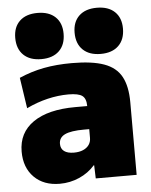

<svg xmlns="http://www.w3.org/2000/svg" viewBox="-55 -815 684 870"><g transform="rotate(-5 287.5 -380.0)"><path d="M182 10Q109 10 65.5 -33.5Q22 -77 22 -150Q22 -236 90 -283Q158 -330 282 -330H336Q336 -364 318.5 -377Q301 -390 256 -390Q209 -390 160.5 -378.5Q112 -367 64 -344L43 -484Q98 -508 155.5 -519Q213 -530 283 -530Q375 -530 429.5 -510.5Q484 -491 508 -447Q532 -403 532 -330V0H346L344 -60H342Q313 -27 271 -8.5Q229 10 182 10ZM258 -125Q282 -125 299.5 -132.5Q317 -140 326.5 -153.5Q336 -167 336 -185V-225H312Q253 -225 225.5 -212Q198 -199 198 -170Q198 -148 213.5 -136.5Q229 -125 258 -125ZM148 -560Q96 -560 67 -588Q38 -616 38 -666Q38 -715 67 -742.5Q96 -770 148 -770Q200 -770 229 -742.5Q258 -715 258 -666Q258 -616 229 -588Q200 -560 148 -560ZM418 -560Q366 -560 337 -588Q308 -616 308 -666Q308 -715 337 -742.5Q366 -770 418 -770Q470 -770 499 -742.5Q528 -715 528 -666Q528 -616 499 -588Q470 -560 418 -560Z"/></g></svg>

Font: M PLUS 2 Black
Style: Regular
Weight: 900
Designer: Coji Morishita
Foundry: UNDERFOREST DESIGN
Version: Version 1.001